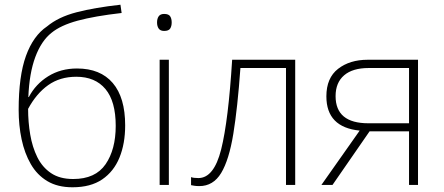

<svg xmlns="http://www.w3.org/2000/svg" viewBox="-20 -783 1881 813"><path d="M59 -318Q59 -461 90 -546.5Q121 -632 179 -671Q227 -711 304 -731Q381 -751 490 -763L495 -728Q381 -715 309 -695.5Q237 -676 198 -644Q155 -610 129.5 -541.5Q104 -473 100 -372H102Q131 -427 184 -460Q237 -493 306 -493Q405 -493 457.5 -431.5Q510 -370 510 -252Q510 -175 486 -116Q462 -57 413 -23.5Q364 10 287 10Q224 10 180.5 -16Q137 -42 110.5 -88Q84 -134 71.5 -193Q59 -252 59 -318ZM290 -25Q384 -25 427 -87.5Q470 -150 470 -250Q470 -354 426.5 -406Q383 -458 303 -458Q234 -458 184 -422.5Q134 -387 99 -322Q99 -266 108 -213Q117 -160 138 -117.5Q159 -75 196 -50Q233 -25 290 -25Z M675 -724Q694 -724 700.5 -714Q707 -704 707 -688Q707 -672 700.5 -662Q694 -652 675 -652Q659 -652 652 -662Q645 -672 645 -688Q645 -704 652 -714Q659 -724 675 -724ZM695 -530V0H656V-530Z M1230 0H1191V-495H998Q986 -327 968 -216.5Q950 -106 916.5 -50.5Q883 5 824 5Q811 5 802.5 3.5Q794 2 789 1V-33Q799 -29 820 -29Q886 -29 916.5 -150.5Q947 -272 963 -530H1230Z M1388 0H1341L1503 -230Q1362 -244 1362 -375Q1362 -453 1411.5 -491.5Q1461 -530 1537 -530H1750V0H1712V-227H1545ZM1401 -376Q1401 -261 1540 -261H1712V-495H1541Q1473 -495 1437 -464Q1401 -433 1401 -376Z"/></svg>

Font: Noto Sans ExtraLight
Style: Regular
Weight: 200
Designer: Monotype Design Team
Foundry: Monotype Imaging Inc.
Version: Version 2.007